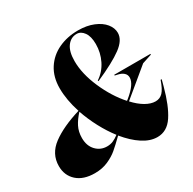

<svg xmlns="http://www.w3.org/2000/svg" viewBox="-186 -890 1073 1066"><g transform="rotate(-30 350.0 -357.0)"><path d="M442 -724Q498 -724 540.5 -706.5Q583 -689 605.5 -661Q628 -633 628 -602Q628 -556 572.5 -515Q517 -474 401 -423L399 -428Q443 -457 467 -505.5Q491 -554 491 -609Q491 -658 472 -684.5Q453 -711 426 -711Q389 -711 365 -679Q341 -647 341 -585Q341 -504 382 -410Q423 -316 483 -249L492 -256Q561 -312 561 -354Q561 -372 548 -384Q535 -396 512 -401L494 -405V-410H726V-405L665 -385L491 -241Q523 -206 556.5 -186.5Q590 -167 620 -167Q648 -167 667 -187Q686 -207 703 -257H710L699 -216Q670 -108 631 -49Q592 10 530 10Q484 10 436.5 -21Q389 -52 344 -107Q303 -67 277 -45Q251 -23 213.5 -6.5Q176 10 129 10Q56 10 15 -27Q-26 -64 -26 -124Q-26 -202 40.5 -251.5Q107 -301 222 -336Q194 -422 194 -496Q194 -568 227 -619.5Q260 -671 316.5 -697.5Q373 -724 442 -724ZM262 -85Q283 -85 300.5 -92.5Q318 -100 338 -115Q303 -160 273.5 -215.5Q244 -271 224 -329Q195 -298 179 -266.5Q163 -235 163 -195Q163 -145 191.5 -115Q220 -85 262 -85Z"/></g></svg>

Font: Nyght Serif Dark Italic
Style: Regular
Weight: 800
Italic angle: -16°
Designer: Maksym Kobuzan
Version: Version 0.400